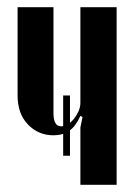

<svg xmlns="http://www.w3.org/2000/svg" viewBox="-20 -515 374 535"><path d="M204 -192Q191 -163 173 -150.5Q155 -138 129 -138Q87 -138 58 -168Q29 -198 29 -249V-495H129V-200Q129 -163 150 -163Q159 -163 169 -169Q179 -175 186.5 -184.5Q194 -194 199 -205.5Q204 -217 204 -228V-495H305V0H204V-160L210 -189ZM156 -249H175V-81H156Z"/></svg>

Font: Moniqa Extra Bold Narrow Heading
Style: Regular
Weight: 800
Width: 4
Designer: Rajesh Rajput
Foundry: Rajesh Rajput
Version: Version 1.000;December 15, 2022;FontCreator 14.0.0.2794 32-b